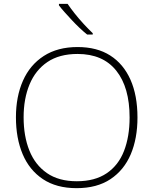

<svg xmlns="http://www.w3.org/2000/svg" viewBox="-20 -970 799 1000"><path d="M696 -358Q696 -249 661 -166.5Q626 -84 555.5 -37Q485 10 379 10Q274 10 203.5 -37Q133 -84 98 -167Q63 -250 63 -359Q63 -467 99.5 -549.5Q136 -632 208 -678.5Q280 -725 384 -725Q485 -725 554 -681Q623 -637 659.5 -555Q696 -473 696 -358ZM103 -359Q103 -261 133 -186Q163 -111 224.5 -68.5Q286 -26 380 -26Q474 -26 535.5 -67.5Q597 -109 626 -184Q655 -259 655 -358Q655 -515 585.5 -602Q516 -689 384 -689Q289 -689 227 -647Q165 -605 134 -530.5Q103 -456 103 -359ZM332 -950Q346 -929 368.5 -900.5Q391 -872 416.5 -844.5Q442 -817 463 -797V-790H434Q414 -806 393.5 -825.5Q373 -845 353.5 -866Q334 -887 316.5 -906.5Q299 -926 287 -942V-950Z"/></svg>

Font: Noto Sans Cham ExtraLight
Style: Regular
Weight: 250
Version: Version 2.002